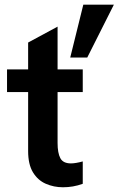

<svg xmlns="http://www.w3.org/2000/svg" viewBox="-20 -789 534 819"><path d="M248.6 9.8Q209.4 9.8 175.2 -5.2Q141 -20.2 120.5 -54.1Q100 -88 100 -144.6V-607.6L225.6 -675.4V-179.2Q225.6 -136.4 237.4 -114.2Q249.2 -92 282.6 -92Q292.6 -92 305.4 -94.2Q318.2 -96.4 333 -100.4V-5Q312.2 2.6 291.2 6.2Q270.2 9.8 248.6 9.8ZM10 -396.4V-493H333V-396.4ZM279.6 -543.6 335.4 -769.2H465.8L352.2 -543.6Z"/></svg>

Font: Hanken Grotesk
Style: Regular
Weight: 400
Designer: Alfredo Marco Pradil
Foundry: Hanken Design Co.
Version: Version 3.013